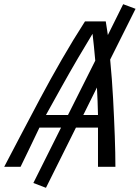

<svg xmlns="http://www.w3.org/2000/svg" viewBox="-65 -795 666 915"><path d="M154 100 94 77 226 -187H123Q100 -140 78 -93Q56 -46 33 0H-45Q-11 -65 32.5 -148Q76 -231 125.5 -324Q175 -417 229.5 -511.5Q284 -606 340 -693H439Q441 -677 444 -661Q447 -645 449 -628L522 -775L581 -753L460 -511Q469 -418 474 -324Q479 -230 482 -146.5Q485 -63 485 0H402V-187H297ZM332 -247H402Q401 -280 400 -313.5Q399 -347 397 -378ZM154 -247H259L389 -506Q386 -541 382.5 -575Q379 -609 376 -634Q346 -585 307 -518.5Q268 -452 228.5 -381Q189 -310 154 -247Z"/></svg>

Font: Ubuntu Sans Mono
Style: Italic
Weight: 400
Italic angle: -13.5°
Monospace: yes
Designer: Dalton Maag Ltd
Foundry: Dalton Maag Ltd
Version: Version 1.006